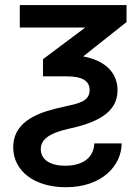

<svg xmlns="http://www.w3.org/2000/svg" viewBox="-20 -536 562 772"><path d="M488.8 -515.6H59.6V-425.3H322.8L152.8 -297.9V-229H248C314 -229 340.3 -209 340.3 -173.8C340.3 -127 294.4 -119.6 232.9 -106C151.4 -87.9 33.2 -56.6 33.2 56.2C33.2 151.9 118.2 216.8 244.6 216.8C391.1 216.8 468.8 128.9 469.2 40.5H359.4C355.5 109.4 297.9 130.4 242.2 130.4C182.1 130.4 144 106 144 63.5C144 29.3 170.4 1 253.9 -17.6C360.8 -41 452.6 -78.1 452.6 -173.3C452.6 -245.6 400.4 -293.5 314.5 -309.1L488.8 -447.3Z"/></svg>

Font: Inteeer Medium
Style: Regular
Weight: 500
Designer: Rasmus Andersson
Foundry: rsms
Version: Version 4.001;Glyphs 3.4 (3402)